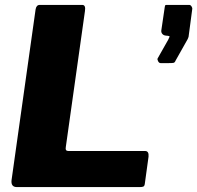

<svg xmlns="http://www.w3.org/2000/svg" viewBox="-20 -762 803 782"><path d="M125 -724Q128 -742 142 -742H315Q330 -742 326 -717L248 -163Q245 -147 258 -147H571Q587 -147 585 -124L570 -15Q569 -5 564.5 -2.5Q560 0 549 0H49Q24 0 27 -28L125 -724ZM634 -505Q628 -505 624 -512.5Q620 -520 622 -524L665 -600Q669 -609 670.5 -612Q672 -615 665 -616L655 -617Q646 -618 641 -624Q636 -630 637 -638L651 -733Q652 -740 653.5 -741Q655 -742 661 -742H751Q756 -742 760 -736Q764 -730 763 -725L748 -612Q747 -609 746 -606.5Q745 -604 744 -602L695 -515Q692 -507 686.5 -506Q681 -505 668 -505Z"/></svg>

Font: Libre Franklin ExtraBold
Style: Italic
Weight: 800
Italic angle: -8°
Designer: Pablo Impallari, Rodrigo Fuenzalida, Nhung Nguyen
Foundry: Impallari Type
Version: Version 3.000